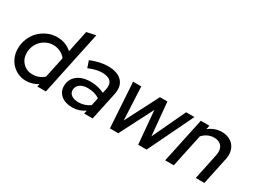

<svg xmlns="http://www.w3.org/2000/svg" viewBox="-50 -1296 2482 1877"><g transform="rotate(30 1190.5 -357.0)"><path d="M385 0 392 -31Q362 -12 328.5 -2Q295 8 260 8Q212 8 171 -10Q130 -28 99.5 -59.5Q69 -91 52 -134Q35 -177 35 -227Q35 -287 57 -340Q79 -393 117 -431.5Q155 -470 206.5 -493Q258 -516 316 -516Q365 -516 407.5 -499.5Q450 -483 481 -453L533 -700L635 -722L482 0ZM131 -235Q131 -167 174.5 -122.5Q218 -78 284 -78Q320 -78 352.5 -90.5Q385 -103 411 -126L461 -361Q441 -392 402.5 -411Q364 -430 320 -430Q281 -430 246.5 -414.5Q212 -399 186.5 -373Q161 -347 146 -311Q131 -275 131 -235Z M782 7Q703 7 655.5 -32Q608 -71 608 -135Q608 -211 665 -256.5Q722 -302 818 -302Q859 -302 898.5 -292.5Q938 -283 971 -267L981 -312Q994 -373 965 -404Q936 -435 867 -435Q836 -435 800.5 -426.5Q765 -418 719 -399L693 -475Q747 -497 795 -507.5Q843 -518 886 -518Q995 -518 1046 -464Q1097 -410 1077 -315L1010 0H914L922 -37Q889 -15 854.5 -4Q820 7 782 7ZM701 -144Q701 -108 730.5 -87.5Q760 -67 811 -67Q845 -67 877 -77.5Q909 -88 937 -108L956 -196Q929 -215 895.5 -224.5Q862 -234 822 -234Q768 -234 734.5 -209Q701 -184 701 -144Z M1299 0H1205L1173 -509H1265L1283 -135L1476 -509H1560L1595 -135L1771 -509H1865L1619 0H1524L1491 -374Z M1829 0 1937 -509H2034L2025 -465Q2057 -491 2094 -504.5Q2131 -518 2172 -518Q2217 -518 2252 -502Q2287 -486 2309 -458Q2331 -430 2338.5 -391Q2346 -352 2336 -306L2271 0H2174L2236 -295Q2249 -357 2221 -394.5Q2193 -432 2135 -432Q2098 -432 2064.5 -416.5Q2031 -401 2005 -372L1926 0Z"/></g></svg>

Font: Red Hat Display Medium
Style: Italic
Weight: 500
Italic angle: -12°
Designer: Pentagram / MCKL
Foundry: Pentagram / MCKL
Version: Version 1.003; Red Hat Display Medium Italic